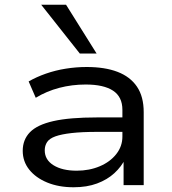

<svg xmlns="http://www.w3.org/2000/svg" viewBox="-20 -782 728 811"><path d="M291 9Q228 9 179.5 -11Q131 -31 103.5 -65.5Q76 -100 76 -145Q76 -192 106.5 -223.5Q137 -255 205.5 -270.5Q274 -286 389 -286H514V-225H393Q326 -225 282.5 -220Q239 -215 214 -206Q189 -197 179 -182Q169 -167 169 -147Q169 -107 206 -84Q243 -61 304 -61Q357 -61 401 -79.5Q445 -98 471 -131Q497 -164 497 -205V-318Q497 -373 457.5 -399Q418 -425 342 -425Q284 -425 230.5 -411Q177 -397 131 -369L101 -438Q134 -457 174 -471Q214 -485 258 -492Q302 -499 346 -499Q423 -499 476.5 -478.5Q530 -458 558.5 -416Q587 -374 587 -308V0H502V-112L510 -113Q493 -78 463 -50.5Q433 -23 390 -7Q347 9 291 9ZM317 -556 154 -762H259L388 -556Z"/></svg>

Font: Nunito Sans 10pt Expanded
Style: Regular
Weight: 400
Width: 7
Designer: Vernon Adams
Foundry: Vernon Adams
Version: Version 3.101;gftools[0.9.27]